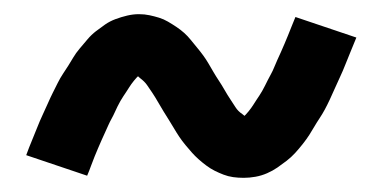

<svg xmlns="http://www.w3.org/2000/svg" viewBox="-20 -434 540 271"><path d="M324 -183Q316 -183 309 -184Q302 -185 295.5 -187.5Q289 -190 283 -193Q277 -196 271 -200.5Q265 -205 260 -209.5Q255 -214 251 -218.5Q247 -223 242 -229Q237 -235 233 -241Q229 -247 225.5 -253Q222 -259 218.5 -264.5Q215 -270 211 -276.5Q207 -283 203 -290Q199 -297 195 -303Q191 -309 187.5 -314Q184 -319 178 -323.5Q172 -328 172 -333H181Q181 -332 177 -328.5Q173 -325 169 -320Q165 -315 162.5 -311Q160 -307 158 -304Q156 -301 154 -298Q152 -295 150 -291.5Q148 -288 146 -284Q144 -280 142 -275.5Q140 -271 137.5 -266.5Q135 -262 133 -257.5Q131 -253 128.5 -247.5Q126 -242 123.5 -236.5Q121 -231 118.5 -225Q116 -219 113.5 -213Q111 -207 108.5 -200Q106 -193 103 -186L17 -215Q21 -226 25 -235.5Q29 -245 32.5 -254Q36 -263 40 -271.5Q44 -280 47.5 -288Q51 -296 54.5 -303Q58 -310 61.5 -317Q65 -324 69 -330Q73 -336 76.5 -341.5Q80 -347 83.5 -353Q87 -359 92.5 -365.5Q98 -372 103.5 -378.5Q109 -385 115.5 -390Q122 -395 128.5 -399.5Q135 -404 143 -407Q151 -410 159.5 -412Q168 -414 176 -414Q184 -414 191 -412.5Q198 -411 204.5 -409Q211 -407 217 -403.5Q223 -400 229 -396Q235 -392 240 -387.5Q245 -383 249 -378Q253 -373 258 -367Q263 -361 267 -355.5Q271 -350 274.5 -344Q278 -338 281.5 -332Q285 -326 289 -320Q293 -314 297 -307Q301 -300 305 -294Q309 -288 312.5 -282.5Q316 -277 322 -273Q328 -269 328 -263Q327 -263 325.5 -263.5Q324 -264 323 -264L319 -263Q319 -265 323 -268.5Q327 -272 331 -277Q335 -282 337.5 -286Q340 -290 342 -293Q344 -296 346 -299Q348 -302 350 -305.5Q352 -309 354 -313Q356 -317 358 -321Q360 -325 362.5 -329.5Q365 -334 367 -339Q369 -344 371.5 -349.5Q374 -355 376.5 -360.5Q379 -366 381.5 -372Q384 -378 386.5 -384Q389 -390 391.5 -396.5Q394 -403 397 -410L483 -381Q479 -371 475 -361.5Q471 -352 467.5 -343Q464 -334 460 -325.5Q456 -317 452.5 -309Q449 -301 445.5 -293.5Q442 -286 438.5 -279.5Q435 -273 431 -267Q427 -261 423.5 -255Q420 -249 416.5 -243.5Q413 -238 407.5 -231Q402 -224 396.5 -218Q391 -212 384.5 -207Q378 -202 371.5 -197.5Q365 -193 357 -189.5Q349 -186 340.5 -184.5Q332 -183 324 -183Z"/></svg>

Font: Iosevka Semibold
Style: Regular
Weight: 600
Monospace: yes
Designer: Belleve Invis
Foundry: Belleve Invis
Version: Version 33.2.3; ttfautohint (v1.8.4)